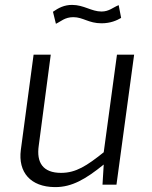

<svg xmlns="http://www.w3.org/2000/svg" viewBox="-20 -754 620 783"><path d="M203 9H206C273 9 329 -23 403 -83L398 -1H455L527 -531H457L403 -133C334 -78 290 -49 229 -49C155 -49 128 -91 138 -160L187 -531H117L65 -143C53 -51 105 8 203 9ZM464 -733C441 -724 425 -707 394 -707C353 -707 322 -734 274 -734C242 -734 219 -722 196 -706L208 -657C228 -666 244 -684 279 -684C319 -684 341 -659 394 -659C431 -659 457 -671 474 -681Z"/></svg>

Font: Cheyenne Sans Light
Style: Italic
Weight: 300
Italic angle: -8.13011°
Designer: The Public Sans project authors (U.S. Web Design System), Libre Franklin designed by Pablo Impallari and Rodrigo Fuenzal
Foundry: The Cheyenne Sans Project Authors
Version: Version 2.007